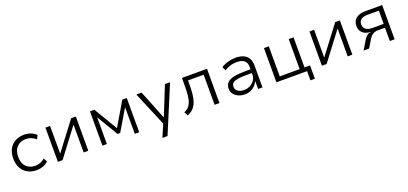

<svg xmlns="http://www.w3.org/2000/svg" viewBox="26 -1463 5535 2604"><g transform="rotate(-20 2793.5 -161.5)"><path d="M319 8Q243 8 187.5 -23Q132 -54 101.5 -111.5Q71 -169 71 -247Q71 -326 101.5 -383.5Q132 -441 188 -472Q244 -503 319 -503Q370 -503 415.5 -485Q461 -467 491 -436L463 -383Q433 -411 396 -425.5Q359 -440 324 -440Q240 -440 191 -389Q142 -338 142 -246Q142 -155 191 -104.5Q240 -54 323 -54Q359 -54 395.5 -68.5Q432 -83 460 -108L488 -56Q459 -26 414.5 -9Q370 8 319 8Z M625 0V-494H692V-93L996 -494H1064V0H997V-402L693 0Z M1268 0V-494H1332L1534 -155L1735 -494H1799V0H1735V-385L1553 -79H1515L1332 -385V0Z M2068 180 2156 -25V28L1937 -494H2013L2181 -74L2350 -494H2424L2142 180Z M2495 10 2467 -44Q2506 -61 2531.5 -88Q2557 -115 2570.5 -154Q2584 -193 2589.5 -247.5Q2595 -302 2595 -377V-494H2957V0H2887V-434H2661V-375Q2661 -294 2654 -231.5Q2647 -169 2628.5 -122Q2610 -75 2578 -42.5Q2546 -10 2495 10Z M3324 8Q3272 8 3230 -11Q3188 -30 3164 -63Q3140 -96 3140 -137Q3140 -195 3173.5 -227.5Q3207 -260 3274 -273Q3341 -286 3442 -286H3522V-232H3446Q3384 -232 3339.5 -228Q3295 -224 3266.5 -214Q3238 -204 3224.5 -186.5Q3211 -169 3211 -141Q3211 -97 3246.5 -74Q3282 -51 3334 -51Q3381 -51 3420.5 -72.5Q3460 -94 3484.5 -129Q3509 -164 3509 -206V-322Q3509 -383 3472.5 -412.5Q3436 -442 3366 -442Q3320 -442 3276.5 -430Q3233 -418 3186 -389L3161 -444Q3191 -463 3226 -476Q3261 -489 3298 -496Q3335 -503 3371 -503Q3433 -503 3479.5 -483.5Q3526 -464 3552 -423Q3578 -382 3578 -318V0H3515V-110H3512Q3498 -80 3472 -52.5Q3446 -25 3409 -8.5Q3372 8 3324 8Z M4222 133V0H3779V-494H3849V-60H4136V-494H4206V-59H4286V133Z M4436 0V-494H4503V-93L4807 -494H4875V0H4808V-402L4504 0Z M5037 0 5118 -134Q5137 -164 5161 -182.5Q5185 -201 5210 -201H5216V-204Q5174 -205 5138 -221Q5102 -237 5080.5 -268.5Q5059 -300 5059 -347Q5059 -414 5106 -454Q5153 -494 5247 -494H5485V0H5416V-192H5318Q5271 -192 5239.5 -171.5Q5208 -151 5189 -119L5117 0ZM5259 -247H5417V-438H5259Q5192 -438 5160 -414Q5128 -390 5128 -344Q5128 -298 5160 -272.5Q5192 -247 5259 -247Z"/></g></svg>

Font: Nunito Sans 7pt Light
Style: Regular
Weight: 300
Designer: Vernon Adams
Foundry: Vernon Adams
Version: Version 3.101;gftools[0.9.27]